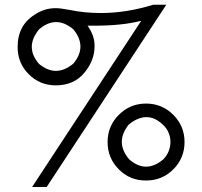

<svg xmlns="http://www.w3.org/2000/svg" viewBox="-20 -771 834 792"><path d="M741.2 -185.1Q741.2 -118.7 694.8 -72.3Q648.9 -26.4 582.5 -26.4Q548.8 -26.4 521.2 -37.6Q493.7 -48.8 470.2 -72.3Q423.8 -118.7 423.8 -185.1Q423.8 -251 470.2 -297.4Q516.6 -343.8 582.5 -343.8Q648.4 -343.8 694.8 -297.4Q741.2 -251 741.2 -185.1ZM666 -751.5 172.4 0.5H112.3L562.5 -685.1Q521.5 -674.8 473.4 -669.9Q425.3 -665 366.2 -665H341.3Q355.5 -644.5 362.8 -624.5Q370.1 -604.5 370.1 -581.1Q370.1 -520 326.2 -468.8Q283.7 -418.9 210 -418.9Q144.5 -418.9 98.6 -464.8Q75.2 -488.3 64 -516.1Q52.7 -543.9 52.7 -577.6Q52.7 -623.5 71.8 -658Q90.8 -692.4 132.3 -716.3Q151.9 -727.5 170.7 -732.4Q189.5 -737.3 210 -737.3Q219.7 -737.3 233.4 -735.6Q247.1 -733.9 267.6 -730Q298.3 -723.6 329.8 -720.5Q361.3 -717.3 396.5 -717.3Q501 -717.3 612.3 -751.5ZM282.7 -508.8Q340.8 -578.6 282.7 -649.9Q210.9 -710 141.1 -649.9Q81.1 -576.7 141.1 -507.3Q211.4 -449.2 282.7 -508.8ZM653.8 -113.8Q668.5 -128.9 675.8 -147.7Q683.1 -166.5 683.1 -185.8Q683.1 -205.1 675.5 -223.4Q668 -241.7 652.3 -256.3Q618.7 -288.6 583 -287.8Q547.4 -287.1 511.2 -257.3Q453.1 -184.6 512.7 -113.8Q582 -53.2 653.8 -113.8Z"/></svg>

Font: Kawthoolei
Style: Regular
Weight: 400
Designer: Moe Zed
Foundry: Moe Zed
Version: Version 1.000;July 10, 2024;FontCreator 14.0.0.2901 32-bit